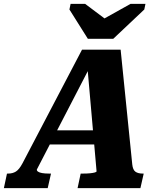

<svg xmlns="http://www.w3.org/2000/svg" viewBox="-72 -970 832 990"><path d="M381 -770H512L672 -921L678 -950H601L422 -850L503 -848L367 -950H292L286 -921ZM181 -298H445L436 -225H154ZM378 -632 395 -631 118 -96Q117 -90 124 -85Q131 -80 145.5 -77.5Q160 -75 180 -75H191L174 0H-52L-36 -75H-30Q-7 -75 10 -85.5Q27 -96 44 -128L351 -714H550L610 -122Q613 -94 626.5 -84.5Q640 -75 664 -75H669L652 0H328L344 -75H357Q377 -75 392 -76.5Q407 -78 416 -80.5Q425 -83 426 -86Z"/></svg>

Font: Roboto Serif
Style: Bold Italic
Weight: 700
Italic angle: -10°
Designer: Greg Gazdowicz
Foundry: Commercial Type
Version: Version 1.008